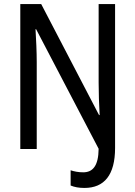

<svg xmlns="http://www.w3.org/2000/svg" viewBox="-20 -734 666 946"><path d="M396 192C494 192 547 128 547 -5V-714H466V-327C466 -277 468 -219 471 -167H468L183 -714H80V0H161V-428C161 -478 158 -541 155 -590H158L466 -1C465 85 436 115 390 115C367 115 346 111 328 105V180C347 188 369 192 396 192Z"/></svg>

Font: Noto Sans Georgian Condensed
Style: Regular
Weight: 400
Width: 3
Designer: Monotype Design Team, Akaki Razmadze
Foundry: Google LLC
Version: Version 2.005